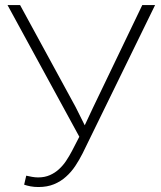

<svg xmlns="http://www.w3.org/2000/svg" viewBox="-20 -731 640 761"><path d="M75.7 1Q86.9 4.9 101.1 7.6Q115.2 10.3 132.3 10.3Q167 10.3 193.8 -0.7Q220.7 -11.7 241.2 -30.3Q262.2 -48.8 278.3 -73Q294.4 -97.2 307.6 -123.5L594.7 -710.9H543.9L348.6 -304.2L315.9 -234.4L279.8 -306.6L59.6 -710.9H9.8L294.4 -189L265.1 -132.3Q254.9 -112.8 242.4 -94Q230 -75.2 213.9 -60.5Q198.2 -45.9 177.7 -36.9Q157.2 -27.8 131.3 -27.8Q119.6 -27.8 107.2 -30Q94.7 -32.2 84 -34.7Z"/></svg>

Font: Roboto Mono ExtraLight
Style: Regular
Weight: 250
Monospace: yes
Designer: Google
Version: Version 3.000